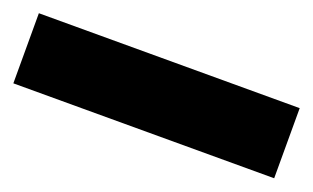

<svg xmlns="http://www.w3.org/2000/svg" viewBox="-34 -81 600 368"><g transform="rotate(20 266.0 102.5)"><path d="M0 174V31H532V174Z"/></g></svg>

Font: Bricolage Grotesque 72pt ExtraBold
Style: Regular
Weight: 800
Designer: Mathieu Triay
Foundry: Atelier Triay
Version: Version 1.001;gftools[0.9.33.dev8+g029e19f]